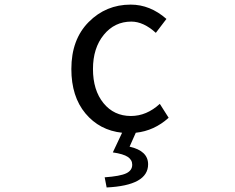

<svg xmlns="http://www.w3.org/2000/svg" viewBox="-20 -577 1040 850"><path d="M581.1 10.7 553.7 72.3Q635.7 90.8 635.7 150.4Q635.7 244.1 452.1 252.9L443.4 208Q511.7 203.1 538.6 190.4Q565.4 177.7 565.4 152.3Q565.4 130.9 545.9 117.7Q526.4 104.5 479.5 97.7L520.5 10.7Q420.9 0 358.4 -74.7Q295.9 -149.4 295.9 -271.5Q295.9 -402.3 372.6 -479.5Q449.2 -556.6 558.6 -556.6Q644.5 -556.6 716.8 -493.2L669.9 -431.6Q615.2 -481.4 561.5 -481.4Q487.3 -481.4 439.5 -422.9Q391.6 -364.3 391.6 -271.5Q391.6 -177.7 438 -120.6Q484.4 -63.5 559.6 -63.5Q628.9 -63.5 687.5 -117.2L726.6 -55.7Q663.1 2 581.1 10.7Z"/></svg>

Font: GenEi Gothic M Regular
Style: Regular
Weight: 400
Designer: o_tamon (Modified); [Source Han Sans]
Ryoko NISHIZUKA  (kana & ideographs); Paul D. Hunt (Latin, Greek & Cyrillic); Wenl
Version: Version 1.1a;Original Version 1.004